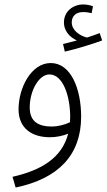

<svg xmlns="http://www.w3.org/2000/svg" viewBox="-20 -609 477 859"><path d="M270 -378C322 -390 391 -411 437 -428L426 -461C409 -454 390 -448 369 -441C337 -449 301 -473 301 -509C301 -535 318 -555 352 -555C366 -555 378 -553 390 -550L396 -581C383 -586 367 -589 352 -589C309 -589 266 -560 266 -508C266 -473 290 -443 324 -428C305 -423 287 -418 262 -412ZM50 230C242 190 343 84 343 -87C343 -214 296 -327 207 -327C119 -327 63 -215 63 -120C63 -34 124 5 203 5C232 5 261 -1 285 -11C257 98 164 153 36 182ZM113 -128C113 -205 155 -276 201 -276C262 -276 294 -179 294 -85C294 -77 293 -69 293 -62C270 -51 240 -43 210 -43C155 -43 113 -63 113 -128Z"/></svg>

Font: Noto Sans Arabic UI Cn Lt
Style: Regular
Weight: 300
Width: 3
Designer: Monotype Design Team, Nadine Chahine and Nizar Qandah
Foundry: Monotype Imaging Inc.
Version: Version 2.010